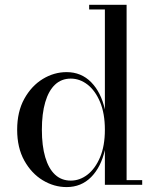

<svg xmlns="http://www.w3.org/2000/svg" viewBox="-20 -770 648 800"><path d="M257.5 9.5Q205 9.5 158 -19Q111 -47.5 81.2 -101Q51.5 -154.5 51.5 -229.5Q51.5 -304.5 81.2 -358.2Q111 -412 158 -440.8Q205 -469.5 257.5 -469.5Q318.5 -469.5 359.8 -427.5Q401 -385.5 417 -314V-730.5H351.5V-750H507.5V-19.5H572.5V0H417V-145Q401 -74 359.8 -32.2Q318.5 9.5 257.5 9.5ZM275 -17.5Q312.5 -17.5 344.8 -42.5Q377 -67.5 397 -114.8Q417 -162 417 -229.5Q417 -297 397 -344.8Q377 -392.5 344.8 -417.5Q312.5 -442.5 275 -442.5Q236 -442.5 209.2 -417.2Q182.5 -392 168.5 -344.2Q154.5 -296.5 154.5 -229.5Q154.5 -162.5 168.5 -115Q182.5 -67.5 209.2 -42.5Q236 -17.5 275 -17.5Z"/></svg>

Font: Bodoni Moda
Style: Regular
Weight: 400
Designer: Owen Earl
Foundry: indestructible type
Version: Version 2.005